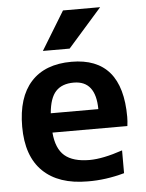

<svg xmlns="http://www.w3.org/2000/svg" viewBox="-54 -807 655 860"><g transform="rotate(-5 273.0 -377.0)"><path d="M261.7 -762.7H428.7L276.4 -589.8H156.2ZM167 -308.6H380.9Q379.9 -436.5 281.2 -436.5Q228.5 -436.5 200.7 -406.7Q172.9 -377 167 -308.6ZM167 -221.7Q172.9 -149.4 210.4 -117.2Q248 -85 322.3 -85Q381.8 -85 470.7 -115.2V-12.7Q386.7 10.7 305.7 9.8Q174.8 9.8 104.5 -58.6Q34.2 -127 34.2 -259.8Q34.2 -391.6 97.2 -460.9Q160.2 -530.3 279.3 -530.3Q506.8 -530.3 506.8 -262.7Q506.8 -243.2 503.9 -221.7Z"/></g></svg>

Font: Mgen+ 1c bold
Style: Bold
Weight: 700
Designer: [Source Han Sans]
Ryoko NISHIZUKA  (kana & ideographs); Paul D. Hunt (Latin, Greek & Cyrillic); Wenlong ZHANG  (bopomofo
Version: Version 1.059.20150602